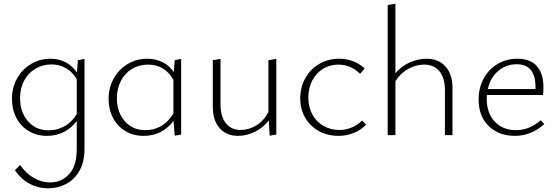

<svg xmlns="http://www.w3.org/2000/svg" viewBox="-20 -734 3024 1043"><path d="M439 -414V74Q439 146 411 194.5Q383 243 338 266Q293 289 241 289Q188 289 141.5 264.5Q95 240 61 191L89 162Q122 209 164.5 233Q207 257 252 257Q314 257 355.5 212Q397 167 397 75V-76Q334 4 235 4Q179 4 136 -22Q93 -48 69 -93.5Q45 -139 45 -197Q45 -259 73 -308.5Q101 -358 149 -386.5Q197 -415 254 -415Q299 -415 336 -396Q373 -377 398 -340L403 -407ZM397 -114V-304Q374 -343 338.5 -363.5Q303 -384 260 -384Q211 -384 172 -360.5Q133 -337 111 -295.5Q89 -254 89 -201Q89 -125 132 -75.5Q175 -26 244 -26Q289 -26 328.5 -47Q368 -68 397 -114Z M964 -414V-3L929 3L923 -77Q860 4 761 4Q704 4 661 -22Q618 -48 594 -93.5Q570 -139 570 -197Q570 -258 598 -308Q626 -358 674 -386.5Q722 -415 781 -415Q825 -415 862.5 -396.5Q900 -378 924 -343L929 -407ZM922 -117V-300Q875 -383 785 -383Q736 -383 697.5 -360Q659 -337 637 -295Q615 -253 615 -200Q615 -125 657.5 -76Q700 -27 769 -27Q866 -27 922 -117Z M1481 -414V-3L1445 3L1440 -80Q1409 -39 1363.5 -17.5Q1318 4 1273 4Q1210 4 1173 -38Q1136 -80 1136 -154V-407L1178 -414V-166Q1178 -101 1207 -64.5Q1236 -28 1288 -28Q1330 -28 1371 -52Q1412 -76 1438 -125V-407Z M1611 -200Q1611 -260 1638.5 -309.5Q1666 -359 1714.5 -387Q1763 -415 1823 -415Q1903 -415 1961 -362L1936 -333Q1886 -383 1818 -383Q1771 -383 1733.5 -359.5Q1696 -336 1675.5 -295Q1655 -254 1655 -204Q1655 -152 1677 -112Q1699 -72 1737.5 -50Q1776 -28 1824 -28Q1859 -28 1891 -41.5Q1923 -55 1947 -79L1969 -57Q1939 -26 1900 -11Q1861 4 1818 4Q1759 4 1712 -22Q1665 -48 1638 -94.5Q1611 -141 1611 -200Z M2438 -257V0H2397V-244Q2397 -310 2367.5 -346.5Q2338 -383 2283 -383Q2241 -383 2199 -360.5Q2157 -338 2128 -293V0H2086V-707L2128 -714V-336Q2160 -375 2206.5 -395Q2253 -415 2297 -415Q2362 -415 2400 -373Q2438 -331 2438 -257Z M2937 -60Q2866 4 2777 4Q2689 4 2634.5 -49.5Q2580 -103 2580 -193Q2580 -257 2607.5 -307.5Q2635 -358 2683 -386.5Q2731 -415 2790 -415Q2861 -415 2896.5 -374.5Q2932 -334 2932 -262Q2932 -231 2930 -218H2625Q2624 -211 2624 -197Q2624 -120 2667.5 -73.5Q2711 -27 2783 -27Q2857 -27 2917 -81ZM2630 -250H2889V-260Q2889 -385 2787 -385Q2729 -385 2686 -348Q2643 -311 2630 -250Z"/></svg>

Font: Ysabeau Infant Light
Style: Regular
Weight: 300
Designer: Christian Thalmann (Catharsis Fonts)
Version: Version 0.003